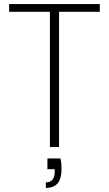

<svg xmlns="http://www.w3.org/2000/svg" viewBox="-20 -722 535 943"><path d="M212.9 56.2H276.9Q282.2 78.1 282.2 105Q282.2 157.7 262.2 179.4Q242.2 201.2 205.1 201.2V173.8Q249 173.8 249 120.1V108.9H212.9ZM24.9 -664.1V-702.1H470.2V-664.1H270V0H225.1V-664.1Z"/></svg>

Font: SVN-Poppins ExtraLight
Style: Regular
Weight: 200
Designer: Ninad Kale (Devanagari), Jonny Pinhorn (Latin)
Foundry: Indian Type Foundry
Version: Version 3.002 2017